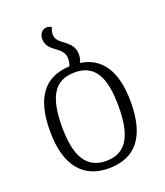

<svg xmlns="http://www.w3.org/2000/svg" viewBox="-143 -868 841 976"><g transform="rotate(-20 278.0 -380.0)"><path d="M321 -543C328 -555 332 -570 332 -587C332 -630 305 -650 281 -669C260 -684 241 -699 241 -725C241 -737 244 -750 250 -762C244 -767 236 -771 225 -771C199 -771 183 -749 183 -723C183 -685 208 -666 232 -649C253 -633 273 -616 273 -587C273 -571 271 -557 265 -545C130 -539 60 -452 60 -268C60 -79 142 11 277 11C421 11 497 -79 497 -268C497 -441 432 -527 321 -543ZM278 -29C169 -29 125 -113 125 -268C125 -428 168 -507 280 -507C387 -507 431 -430 431 -268C431 -117 391 -29 278 -29Z"/></g></svg>

Font: Noto Serif Georgian Light
Style: Regular
Weight: 300
Designer: Monotype Design Team, Akaki Razmadze
Foundry: Google LLC
Version: Version 2.003